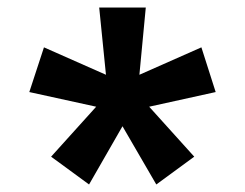

<svg xmlns="http://www.w3.org/2000/svg" viewBox="-20 -740 652 511"><path d="M58 -495 97 -614 262 -541 244 -720H368L351 -541L516 -614L554 -495L377 -456L497 -323L396 -249L306 -404L217 -249L116 -323L236 -456Z"/></svg>

Font: Radio Canada SemiBold
Style: Regular
Weight: 600
Designer: Charles Daoud, Etienne Aubert Bonn, Alexandre Saumier Demers, Jacques Le Bailly
Foundry: Radio-Canada
Version: Version 2.104; ttfautohint (v1.8.4.7-5d5b);gftools[0.9.28.de